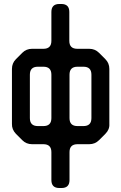

<svg xmlns="http://www.w3.org/2000/svg" viewBox="-20 -730 609 964"><path d="M238 174Q238 214 278 214H289Q329 214 329 174V34Q329 -6 369 -6H428Q457 -6 477 -26L509 -58Q531 -80 529 -108V-384Q529 -413 509 -433L477 -465Q457 -485 428 -485H368Q328 -485 328 -525V-670Q328 -710 288 -710H278Q238 -710 238 -670V-525Q238 -485 198 -485H141Q112 -485 92 -465L60 -433Q40 -413 40 -384V-108Q39 -80 60 -58L92 -26Q112 -6 141 -6H198Q238 -6 238 34ZM130 -137V-355Q130 -395 170 -395H198Q238 -395 238 -355V-137Q238 -97 198 -97H170Q130 -97 130 -137ZM329 -137V-355Q329 -395 369 -395H399Q439 -395 439 -355V-137Q439 -97 399 -97H369Q329 -97 329 -137Z"/></svg>

Font: WDXL Lubrifont SC
Style: Regular
Weight: 400
Designer: [WDXL Lubrifont] Copyright 2020-2022 (c) NightFurySL2001, Skr-ZERO; [ZCOOL QingKe HuangYou] Copyright 2018-2022 (c) The 
Version: Version 2.001;hotconv 1.1.1;makeotfexe 2.6.0